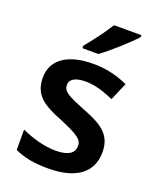

<svg xmlns="http://www.w3.org/2000/svg" viewBox="-144 -852 777 948"><g transform="rotate(20 245.0 -378.0)"><path d="M433 -756V-766H289C262 -721 212 -656 181 -619V-606H265C314 -641 400 -719 433 -756ZM450 -157C450 -250 391 -285 294 -323C196 -362 171 -376 171 -410C171 -440 200 -457 254 -457C304 -457 352 -440 402 -419L442 -512C382 -539 324 -552 258 -552C131 -552 47 -501 47 -404C47 -313 99 -278 203 -237C308 -193 326 -176 326 -144C326 -108 297 -85 228 -85C171 -85 101 -105 48 -130V-23C98 0 148 10 224 10C369 10 450 -48 450 -157Z"/></g></svg>

Font: Noto Sans Vithkuqi SemiBold
Style: Regular
Weight: 600
Version: Version 1.001